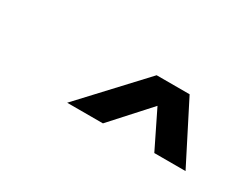

<svg xmlns="http://www.w3.org/2000/svg" viewBox="-33 -894 619 479"><g transform="rotate(30 276.5 -654.5)"><path d="M162 -569 321 -740H416L503 -569H413L361 -675L265 -569Z"/></g></svg>

Font: Be Vietnam Pro Medium
Style: Italic
Weight: 500
Italic angle: -12°
Designer: Lam Bao, Tony Le, Vietanh Nguyen
Foundry: Yellow Type Foundry
Version: Version 1.002; ttfautohint (v1.8.3)